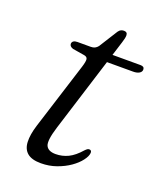

<svg xmlns="http://www.w3.org/2000/svg" viewBox="-109 -617 583 696"><g transform="rotate(20 182.0 -269.0)"><path d="M144.5 -413 99 -420.5Q92.5 -422.5 88.8 -426.2Q85 -430 85 -435Q85 -442 90.5 -445.8Q96 -449.5 105.5 -449.5H157Q166 -449.5 172.5 -452.8Q179 -456 184 -462.5L229 -534Q234 -541 239.2 -543.2Q244.5 -545.5 250 -545.5Q257 -545.5 260.5 -542.2Q264 -539 264 -532Q264 -527.5 262.5 -520.2Q261 -513 258 -504L141.5 -132Q124 -76 132.5 -58.2Q141 -40.5 169.5 -40.5Q195 -40.5 217.8 -51.5Q240.5 -62.5 264 -89.5Q269 -94.5 272.2 -96.5Q275.5 -98.5 279 -98.5Q284 -98.5 286.2 -95.5Q288.5 -92.5 288 -87.5Q287 -74.5 274.2 -57.8Q261.5 -41 240 -26Q218.5 -11 190.5 -1Q162.5 9 130.5 9Q95.5 9 78.2 -5.5Q61 -20 59.8 -47.5Q58.5 -75 70.5 -113.5L152 -371.5Q159 -394 157.5 -402.5Q156 -411 144.5 -413ZM197 -417.5 207.5 -449H349Q364 -449 364 -437Q364 -428 355.2 -422.8Q346.5 -417.5 331.5 -417.5Z"/></g></svg>

Font: Fraunces Light
Style: Italic
Weight: 300
Italic angle: -16°
Version: Version 1.000;[b76b70a41]